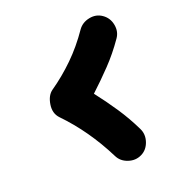

<svg xmlns="http://www.w3.org/2000/svg" viewBox="-72 -571 464 528"><g transform="rotate(-15 160.0 -307.0)"><path d="M268.6 -109.4Q251 -98.6 229.7 -103.8Q208.5 -108.9 198.2 -126.5Q147 -209.5 78.6 -268.6Q62 -283.2 63.7 -308.6Q65.4 -334 79.6 -346.2Q113.8 -374.5 143.6 -409.2Q173.3 -443.8 197.3 -486.3Q207.5 -503.9 228.3 -510Q249 -516.1 266.6 -505.9Q284.7 -495.6 290.5 -474.9Q296.4 -454.1 286.1 -436.5Q264.6 -398.9 239.5 -367.7Q214.4 -336.4 187 -306.2Q214.4 -276.9 239.3 -245.8Q264.2 -214.8 285.2 -179.7Q295.9 -162.1 290.8 -140.9Q285.6 -119.6 268.6 -109.4Z"/></g></svg>

Font: Mikhak-DS2-FD ExtraBold
Style: Regular
Weight: 800
Designer: Amin Abedi
Version: Version 3.2